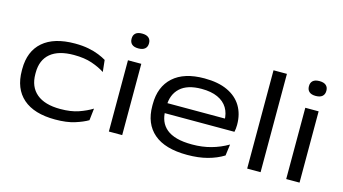

<svg xmlns="http://www.w3.org/2000/svg" viewBox="-78 -950 2223 1245"><g transform="rotate(15 1033.5 -328.0)"><path d="M344 15Q202.5 15 128.2 -50Q54 -115 54 -236.5V-246.5Q54 -366 128.2 -430.2Q202.5 -494.5 343 -494.5Q394 -494.5 434.2 -486.5Q474.5 -478.5 504.5 -466.2Q534.5 -454 555 -441.5L563.5 -362.5Q528 -386 477 -403.5Q426 -421 355 -421Q252 -421 198.2 -376Q144.5 -331 144.5 -246V-237Q144.5 -151.5 199.2 -105.5Q254 -59.5 358.5 -59.5Q430 -59.5 481 -77.2Q532 -95 570 -118.5L561 -38.5Q528.5 -19 475 -2Q421.5 15 344 15Z M701.5 0V-478.5H791V0ZM746 -570Q717 -570 702.5 -583Q688 -596 688 -619V-621Q688 -644 702.5 -656.8Q717 -669.5 746 -669.5Q775.5 -669.5 790.2 -656.5Q805 -643.5 805 -621V-619Q805 -596 790.2 -583Q775.5 -570 746 -570Z M1230.5 15Q1081 15 1005.8 -49.8Q930.5 -114.5 930.5 -233.5V-245.5Q930.5 -362.5 1003 -428Q1075.5 -493.5 1212 -493.5Q1305 -493.5 1367.5 -464.2Q1430 -435 1461.8 -382Q1493.5 -329 1493.5 -258.5V-255.5Q1493.5 -244 1492.2 -231.5Q1491 -219 1488.5 -209H1405Q1406.5 -220.5 1407 -234.5Q1407.5 -248.5 1407.5 -261.5Q1407.5 -311 1385.5 -347.2Q1363.5 -383.5 1320 -403.2Q1276.5 -423 1212 -423Q1116.5 -423 1068.2 -378.5Q1020 -334 1020 -257V-249.5V-240V-224Q1020 -187.5 1032.2 -157Q1044.5 -126.5 1071 -104.2Q1097.5 -82 1140.2 -70.2Q1183 -58.5 1244 -58.5Q1312 -58.5 1370.8 -74.8Q1429.5 -91 1482.5 -122L1472.5 -46Q1426 -17 1366 -1Q1306 15 1230.5 15ZM971.5 -209V-276H1471V-209Z M1630 0V-660H1720V0Z M1892 0V-478.5H1981.5V0ZM1936.5 -570Q1907.5 -570 1893 -583Q1878.5 -596 1878.5 -619V-621Q1878.5 -644 1893 -656.8Q1907.5 -669.5 1936.5 -669.5Q1966 -669.5 1980.8 -656.5Q1995.5 -643.5 1995.5 -621V-619Q1995.5 -596 1980.8 -583Q1966 -570 1936.5 -570Z"/></g></svg>

Font: Anek Gujarati Expanded
Style: Regular
Weight: 400
Width: 7
Designer: Mrunmayee Ghaisas (Gujarati), Yesha Goshar (Latin)
Foundry: Ek Type
Version: Version 1.003